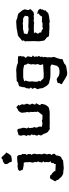

<svg xmlns="http://www.w3.org/2000/svg" viewBox="762 -1414 875 2438"><g transform="rotate(-90 1199.0 -194.5)"><path d="M421.9 -612.3H420.9C419.9 -612.3 414.1 -611.3 401.4 -609.4C399.4 -604.5 398.4 -602.5 397.5 -600.6C397.5 -598.6 386.7 -596.7 366.2 -593.8C362.3 -592.8 359.4 -590.8 356.4 -585.9C353.5 -581.1 346.7 -576.2 335 -572.3C335.9 -556.6 335.9 -548.8 335.9 -547.9L336.9 -540L357.4 -507.8C357.4 -506.8 360.4 -498 366.2 -481.4C385.7 -481.4 396.5 -481.4 397.5 -482.4C398.4 -482.4 413.1 -485.4 443.4 -490.2C443.4 -495.1 443.4 -497.1 444.3 -498C445.3 -498 449.2 -502 457 -509.8C463.9 -516.6 468.8 -525.4 472.7 -533.2C476.6 -541 479.5 -548.8 483.4 -556.6C479.5 -555.7 478.5 -555.7 477.5 -556.6L471.7 -557.6C454.1 -575.2 445.3 -585.9 444.3 -586.9C443.4 -587.9 436.5 -595.7 421.9 -612.3ZM431.6 -414.1C396.5 -414.1 373 -412.1 359.4 -410.2C345.7 -407.2 339.8 -406.2 338.9 -406.2C328.1 -405.3 322.3 -406.2 320.3 -408.2C318.4 -410.2 300.8 -408.2 265.6 -402.3C258.8 -395.5 254.9 -390.6 253.9 -389.6C252.9 -388.7 250 -386.7 247.1 -382.8C254.9 -362.3 259.8 -352.5 260.7 -351.6C260.7 -350.6 261.7 -346.7 265.6 -340.8C289.1 -335.9 303.7 -334 309.6 -333C315.4 -331.1 330.1 -330.1 354.5 -329.1C356.4 -313.5 357.4 -304.7 358.4 -303.7C358.4 -302.7 358.4 -293 359.4 -272.5C360.4 -256.8 360.4 -249 361.3 -248L354.5 -227.5C353.5 -223.6 353.5 -218.8 354.5 -212.9C355.5 -207 358.4 -197.3 362.3 -183.6C364.3 -177.7 364.3 -174.8 360.4 -172.9C356.4 -170.9 359.4 -164.1 367.2 -151.4C369.1 -149.4 369.1 -147.5 368.2 -145.5C366.2 -143.6 363.3 -135.7 358.4 -123C357.4 -119.1 358.4 -116.2 361.3 -113.3C364.3 -111.3 359.4 -107.4 350.6 -101.6L368.2 -84C371.1 -81.1 367.2 -75.2 357.4 -68.4C360.4 -53.7 361.3 -46.9 361.3 -45.9L360.4 -32.2C358.4 -19.5 358.4 -11.7 360.4 -8.8C362.3 -4.9 364.3 0 368.2 6.8C371.1 13.7 369.1 16.6 361.3 14.6C353.5 13.7 348.6 19.5 347.7 33.2C346.7 35.2 347.7 37.1 350.6 39.1C353.5 41 348.6 47.9 335.9 59.6C336.9 68.4 336.9 73.2 336.9 74.2C336.9 75.2 336.9 75.2 335 76.2C299.8 74.2 279.3 73.2 274.4 73.2C269.5 72.3 260.7 72.3 247.1 71.3C244.1 70.3 243.2 68.4 245.1 64.5C247.1 60.5 240.2 51.8 224.6 37.1C217.8 30.3 212.9 26.4 210 27.3C207 28.3 200.2 20.5 187.5 3.9C167 4.9 156.2 4.9 154.3 4.9C152.3 5.9 148.4 10.7 142.6 21.5C134.8 37.1 130.9 44.9 129.9 44.9L119.1 62.5C117.2 64.5 116.2 65.4 116.2 67.4C116.2 70.3 117.2 72.3 120.1 74.2C125 77.1 130.9 88.9 137.7 108.4C138.7 111.3 140.6 114.3 144.5 117.2C149.4 120.1 158.2 129.9 171.9 145.5C175.8 151.4 182.6 156.2 191.4 160.2C199.2 164.1 206.1 167 211.9 169.9C216.8 172.9 222.7 172.9 229.5 171.9C237.3 170.9 251 172.9 270.5 176.8C276.4 177.7 281.2 177.7 284.2 177.7H287.1C289.1 176.8 319.3 174.8 378.9 169.9C382.8 168.9 385.7 167 388.7 163.1C391.6 159.2 402.3 153.3 419.9 145.5C426.8 142.6 431.6 135.7 434.6 127C437.5 119.1 440.4 110.4 442.4 102.5C445.3 93.8 445.3 87.9 443.4 85.9C442.4 84 449.2 77.1 462.9 64.5C467.8 59.6 468.8 52.7 463.9 43C459 34.2 454.1 26.4 450.2 19.5C449.2 18.6 452.1 16.6 458 12.7C463.9 8.8 465.8 1 463.9 -12.7C461.9 -24.4 460 -30.3 458 -31.2C456.1 -32.2 459 -42 465.8 -58.6C466.8 -60.5 466.8 -60.5 467.8 -61.5C469.7 -62.5 466.8 -76.2 459 -102.5C458 -105.5 458 -110.4 460.9 -116.2C463.9 -122.1 463.9 -132.8 460.9 -147.5C460 -154.3 460 -161.1 460.9 -166C461.9 -170.9 462.9 -176.8 464.8 -183.6C466.8 -191.4 467.8 -200.2 464.8 -209C460.9 -216.8 457 -224.6 453.1 -231.4C451.2 -234.4 453.1 -235.4 457 -237.3C461.9 -239.3 463.9 -250 462.9 -271.5C462.9 -278.3 459 -283.2 453.1 -286.1C447.3 -288.1 450.2 -293.9 460.9 -303.7C463.9 -305.7 465.8 -309.6 463.9 -314.5C461.9 -319.3 460.9 -329.1 463.9 -345.7C464.8 -348.6 461.9 -351.6 457 -355.5C452.1 -359.4 449.2 -370.1 450.2 -387.7C451.2 -392.6 449.2 -395.5 446.3 -398.4C443.4 -400.4 438.5 -406.2 431.6 -414.1Z M1088.9 -396.5C1073.2 -410.2 1064.5 -416 1063.5 -417C1062.5 -418 1061.5 -420.9 1060.5 -425.8L1035.2 -409.2C1035.2 -410.2 1027.3 -405.3 1012.7 -397.5C1005.9 -393.6 1000 -386.7 996.1 -377C992.2 -368.2 989.3 -361.3 987.3 -357.4C986.3 -354.5 985.4 -350.6 987.3 -347.7C988.3 -344.7 989.3 -332 991.2 -310.5C992.2 -299.8 993.2 -294.9 995.1 -293.9C997.1 -292 997.1 -282.2 993.2 -264.6C991.2 -255.9 991.2 -251 995.1 -250C998 -249 999 -236.3 996.1 -212.9C995.1 -207 996.1 -203.1 998 -201.2C999 -200.2 999 -190.4 997.1 -172.9C996.1 -167 997.1 -163.1 1001 -162.1C1003.9 -161.1 1002 -154.3 996.1 -141.6C987.3 -129.9 978.5 -119.1 970.7 -109.4C963.9 -100.6 960 -95.7 959 -94.7C957 -91.8 951.2 -90.8 940.4 -91.8C929.7 -92.8 918.9 -93.8 907.2 -93.8C898.4 -92.8 893.6 -94.7 892.6 -97.7C891.6 -100.6 880.9 -99.6 858.4 -93.8C851.6 -91.8 842.8 -91.8 834 -94.7C825.2 -97.7 815.4 -100.6 804.7 -103.5C809.6 -113.3 811.5 -118.2 812.5 -119.1C813.5 -120.1 811.5 -128.9 807.6 -145.5C805.7 -150.4 804.7 -152.3 802.7 -153.3C799.8 -154.3 798.8 -161.1 798.8 -174.8C798.8 -182.6 799.8 -187.5 803.7 -188.5C807.6 -189.5 804.7 -198.2 796.9 -214.8C794.9 -219.7 794.9 -222.7 795.9 -224.6C796.9 -226.6 794.9 -235.4 792 -252C790 -258.8 793 -263.7 797.9 -265.6C802.7 -267.6 799.8 -275.4 789.1 -289.1C786.1 -293 787.1 -296.9 790 -301.8C793 -306.6 794.9 -317.4 795.9 -335C796.9 -341.8 795.9 -346.7 793.9 -347.7C792 -348.6 788.1 -367.2 780.3 -404.3H777.3C776.4 -403.3 773.4 -407.2 767.6 -413.1C740.2 -406.2 725.6 -402.3 722.7 -401.4C719.7 -400.4 713.9 -398.4 703.1 -394.5C699.2 -379.9 697.3 -373 696.3 -372.1L697.3 -356.4C697.3 -351.6 698.2 -348.6 700.2 -347.7C702.1 -346.7 703.1 -336.9 702.1 -319.3C702.1 -311.5 699.2 -306.6 694.3 -304.7C692.4 -303.7 692.4 -302.7 692.4 -300.8C691.4 -296.9 695.3 -291 702.1 -281.2C704.1 -278.3 704.1 -275.4 702.1 -272.5C700.2 -269.5 699.2 -260.7 698.2 -247.1C698.2 -244.1 700.2 -243.2 703.1 -241.2C707 -239.3 709 -234.4 711.9 -227.5C713.9 -222.7 711.9 -220.7 707 -218.8C701.2 -217.8 701.2 -211.9 707 -200.2C708 -197.3 708 -193.4 706.1 -190.4C703.1 -187.5 700.2 -178.7 696.3 -163.1C694.3 -158.2 697.3 -153.3 703.1 -149.4C709 -145.5 708 -136.7 701.2 -123C699.2 -118.2 698.2 -114.3 698.2 -111.3C698.2 -107.4 703.1 -97.7 713.9 -83C718.8 -77.1 721.7 -73.2 720.7 -70.3C719.7 -68.4 723.6 -57.6 733.4 -37.1C736.3 -30.3 743.2 -23.4 753.9 -16.6C763.7 -9.8 769.5 -5.9 771.5 -3.9C775.4 -1 780.3 0 785.2 1C786.1 1 788.1 1 790 0C797.9 -2 815.4 -2 842.8 0H873C893.6 -1 906.2 -1 909.2 -1C970.7 0 1003.9 0 1008.8 -2C1013.7 -3.9 1026.4 -5.9 1043.9 -9.8C1052.7 -10.7 1061.5 -16.6 1069.3 -27.3C1076.2 -37.1 1080.1 -43 1082 -45.9C1087.9 -53.7 1091.8 -62.5 1093.8 -75.2C1096.7 -87.9 1097.7 -96.7 1098.6 -100.6C1099.6 -104.5 1097.7 -108.4 1093.8 -113.3C1089.8 -119.1 1085.9 -121.1 1081.1 -119.1C1089.8 -137.7 1093.8 -148.4 1094.7 -149.4C1094.7 -151.4 1098.6 -157.2 1106.4 -170.9C1107.4 -171.9 1107.4 -172.9 1107.4 -173.8C1107.4 -175.8 1104.5 -177.7 1097.7 -178.7C1089.8 -180.7 1088.9 -188.5 1094.7 -204.1C1098.6 -212.9 1101.6 -218.8 1102.5 -220.7C1104.5 -222.7 1100.6 -229.5 1091.8 -242.2C1087.9 -248 1088.9 -255.9 1093.8 -266.6C1098.6 -277.3 1100.6 -284.2 1101.6 -287.1C1103.5 -291 1101.6 -295.9 1097.7 -300.8C1092.8 -306.6 1090.8 -317.4 1090.8 -333C1090.8 -340.8 1091.8 -346.7 1094.7 -347.7C1097.7 -348.6 1093.8 -355.5 1085.9 -370.1C1079.1 -381.8 1077.1 -388.7 1080.1 -390.6C1083 -392.6 1085.9 -393.6 1088.9 -396.5Z M1566.4 -420.9C1551.8 -423.8 1537.1 -425.8 1525.4 -425.8H1521.5C1508.8 -424.8 1501 -424.8 1497.1 -423.8C1492.2 -422.9 1485.4 -422.9 1473.6 -422.9C1461.9 -423.8 1445.3 -422.9 1422.9 -420.9C1406.2 -418.9 1397.5 -418.9 1395.5 -420.9C1393.6 -421.9 1385.7 -416 1371.1 -403.3C1367.2 -400.4 1362.3 -399.4 1354.5 -398.4C1346.7 -397.5 1335.9 -393.6 1323.2 -386.7C1316.4 -359.4 1312.5 -345.7 1312.5 -344.7C1312.5 -343.8 1311.5 -335.9 1309.6 -318.4C1308.6 -314.5 1307.6 -310.5 1303.7 -306.6C1299.8 -303.7 1297.9 -293 1295.9 -274.4C1294.9 -264.6 1294.9 -258.8 1293.9 -257.8C1293 -255.9 1297.9 -250 1308.6 -239.3C1293.9 -227.5 1288.1 -219.7 1292 -213.9C1295.9 -209 1298.8 -203.1 1301.8 -198.2C1303.7 -195.3 1303.7 -191.4 1300.8 -184.6C1297.9 -177.7 1293 -168.9 1287.1 -157.2C1286.1 -155.3 1286.1 -154.3 1286.1 -152.3C1286.1 -149.4 1287.1 -145.5 1290 -141.6C1293.9 -135.7 1296.9 -122.1 1297.9 -101.6C1297.9 -94.7 1300.8 -85.9 1307.6 -75.2C1313.5 -64.5 1317.4 -56.6 1320.3 -52.7C1326.2 -42 1331.1 -35.2 1334 -32.2C1337.9 -29.3 1344.7 -23.4 1352.5 -15.6C1356.4 -11.7 1360.4 -9.8 1365.2 -8.8C1370.1 -7.8 1386.7 -3.9 1413.1 2.9C1423.8 5.9 1435.5 6.8 1450.2 7.8C1463.9 8.8 1473.6 8.8 1477.5 8.8C1494.1 9.8 1503.9 8.8 1506.8 8.8C1509.8 9.8 1522.5 9.8 1543.9 8.8C1565.4 7.8 1578.1 8.8 1580.1 10.7C1582 11.7 1587.9 16.6 1600.6 25.4C1594.7 46.9 1590.8 61.5 1588.9 68.4C1586.9 75.2 1585 84 1582 94.7C1575.2 99.6 1571.3 101.6 1570.3 102.5C1569.3 101.6 1566.4 107.4 1560.5 116.2C1536.1 121.1 1523.4 123 1520.5 124C1517.6 125 1507.8 125 1490.2 124C1467.8 118.2 1457 115.2 1456.1 115.2C1454.1 114.3 1445.3 108.4 1430.7 96.7C1421.9 89.8 1412.1 86.9 1400.4 89.8C1387.7 92.8 1376 96.7 1364.3 101.6C1363.3 114.3 1363.3 120.1 1363.3 121.1C1363.3 122.1 1358.4 130.9 1347.7 148.4C1355.5 156.2 1359.4 159.2 1360.4 160.2C1361.3 160.2 1370.1 166 1386.7 174.8C1390.6 176.8 1398.4 181.6 1410.2 189.5C1421.9 196.3 1429.7 201.2 1434.6 204.1C1447.3 211.9 1457 216.8 1462.9 217.8C1468.8 218.8 1478.5 220.7 1492.2 222.7C1494.1 222.7 1503.9 220.7 1521.5 217.8C1540 213.9 1551.8 212.9 1558.6 211.9C1573.2 210.9 1585.9 207 1594.7 200.2C1603.5 193.4 1608.4 187.5 1611.3 185.5C1614.3 181.6 1618.2 180.7 1621.1 180.7C1624 179.7 1639.6 173.8 1668.9 161.1C1669.9 144.5 1668.9 135.7 1668.9 134.8C1668.9 133.8 1671.9 125 1676.8 106.4C1675.8 105.5 1678.7 97.7 1684.6 83C1690.4 69.3 1693.4 61.5 1694.3 60.5C1696.3 56.6 1696.3 51.8 1694.3 45.9C1693.4 40 1691.4 28.3 1689.5 11.7C1688.5 4.9 1689.5 1 1691.4 -1C1693.4 -2.9 1693.4 -9.8 1689.5 -23.4C1688.5 -25.4 1689.5 -31.2 1692.4 -42C1694.3 -52.7 1695.3 -61.5 1696.3 -68.4C1697.3 -73.2 1695.3 -76.2 1691.4 -79.1C1687.5 -81.1 1690.4 -87.9 1702.1 -98.6C1696.3 -106.4 1693.4 -112.3 1694.3 -114.3C1695.3 -117.2 1700.2 -124 1708 -136.7C1710 -138.7 1707 -141.6 1702.1 -146.5C1697.3 -151.4 1697.3 -161.1 1703.1 -176.8C1700.2 -181.6 1697.3 -185.5 1695.3 -188.5C1693.4 -191.4 1698.2 -197.3 1709 -209C1710.9 -211.9 1712.9 -212.9 1712.9 -214.8C1713.9 -217.8 1710 -219.7 1704.1 -220.7C1695.3 -221.7 1692.4 -231.4 1698.2 -252C1704.1 -273.4 1705.1 -285.2 1699.2 -289.1C1693.4 -293 1688.5 -297.9 1682.6 -302.7C1679.7 -304.7 1680.7 -304.7 1685.5 -306.6C1689.5 -308.6 1695.3 -316.4 1702.1 -330.1C1704.1 -333 1703.1 -336.9 1702.1 -342.8C1700.2 -348.6 1702.1 -360.4 1709 -377C1710.9 -380.9 1710 -382.8 1704.1 -384.8C1699.2 -385.7 1699.2 -391.6 1706.1 -402.3C1678.7 -403.3 1663.1 -404.3 1658.2 -404.3H1620.1C1616.2 -404.3 1610.4 -406.2 1604.5 -410.2C1598.6 -414.1 1585.9 -417 1566.4 -420.9ZM1387.7 -325.2C1418.9 -333 1435.5 -336.9 1436.5 -336.9H1475.6H1512.7C1530.3 -336.9 1543.9 -335.9 1551.8 -334C1567.4 -331.1 1578.1 -328.1 1585 -326.2C1591.8 -323.2 1595.7 -321.3 1595.7 -318.4C1596.7 -302.7 1599.6 -293 1605.5 -287.1C1611.3 -282.2 1613.3 -277.3 1611.3 -273.4C1602.5 -251 1598.6 -239.3 1599.6 -238.3C1600.6 -236.3 1599.6 -235.4 1600.6 -234.4C1604.5 -216.8 1605.5 -208 1603.5 -207C1601.6 -206.1 1600.6 -201.2 1600.6 -191.4C1599.6 -176.8 1599.6 -168 1602.5 -163.1C1605.5 -158.2 1606.4 -153.3 1604.5 -149.4C1596.7 -131.8 1591.8 -121.1 1592.8 -119.1C1593.8 -117.2 1597.7 -106.4 1602.5 -83H1591.8C1590.8 -82 1589.8 -82 1588.9 -83C1543 -81.1 1515.6 -79.1 1506.8 -78.1C1499 -77.1 1490.2 -76.2 1480.5 -76.2C1466.8 -76.2 1454.1 -76.2 1441.4 -77.1C1428.7 -77.1 1419.9 -80.1 1415 -86.9C1404.3 -101.6 1395.5 -110.4 1389.6 -113.3C1383.8 -115.2 1382.8 -118.2 1385.7 -122.1C1393.6 -134.8 1394.5 -140.6 1389.6 -142.6C1384.8 -143.6 1381.8 -148.4 1381.8 -155.3C1381.8 -164.1 1382.8 -173.8 1381.8 -181.6C1380.9 -189.5 1380.9 -196.3 1381.8 -202.1C1386.7 -219.7 1387.7 -230.5 1385.7 -232.4C1383.8 -234.4 1381.8 -239.3 1382.8 -248C1384.8 -266.6 1385.7 -276.4 1385.7 -277.3C1384.8 -277.3 1388.7 -286.1 1396.5 -306.6C1389.6 -314.5 1385.7 -320.3 1386.7 -321.3C1386.7 -322.3 1386.7 -323.2 1387.7 -325.2Z M2166 -421.9C2159.2 -424.8 2151.4 -425.8 2142.6 -425.8C2137.7 -425.8 2131.8 -425.8 2125 -424.8C2108.4 -422.9 2085.9 -420.9 2055.7 -419.9C2053.7 -419.9 2044.9 -418 2028.3 -414.1C2011.7 -411.1 2001 -409.2 1994.1 -408.2C1976.6 -406.2 1965.8 -403.3 1961.9 -400.4C1959 -397.5 1952.1 -392.6 1943.4 -385.7C1939.5 -382.8 1932.6 -377 1924.8 -369.1C1916 -362.3 1909.2 -358.4 1905.3 -354.5C1899.4 -349.6 1898.4 -344.7 1903.3 -340.8C1908.2 -336.9 1904.3 -327.1 1891.6 -310.5C1890.6 -308.6 1889.6 -307.6 1889.6 -306.6C1888.7 -305.7 1889.6 -305.7 1892.6 -304.7C1896.5 -303.7 1898.4 -302.7 1895.5 -300.8V-275.4C1896.5 -268.6 1895.5 -258.8 1895.5 -246.1C1896.5 -196.3 1897.5 -171.9 1895.5 -170.9C1894.5 -170.9 1893.6 -157.2 1894.5 -130.9C1894.5 -128.9 1895.5 -120.1 1898.4 -104.5C1901.4 -88.9 1902.3 -78.1 1903.3 -74.2C1904.3 -71.3 1906.2 -66.4 1912.1 -61.5C1917 -56.6 1924.8 -49.8 1936.5 -42H1939.5C1941.4 -41 1946.3 -31.2 1958 -10.7C1979.5 -8.8 1990.2 -7.8 1991.2 -6.8H2018.6C2029.3 -6.8 2034.2 -6.8 2035.2 -5.9C2036.1 -4.9 2051.8 -3.9 2083 -3.9C2098.6 -3.9 2106.4 -3.9 2107.4 -5.9C2108.4 -7.8 2120.1 -5.9 2142.6 0H2145.5C2149.4 0 2156.2 -1 2167 -2.9C2180.7 -4.9 2191.4 -6.8 2200.2 -7.8C2210.9 -8.8 2221.7 -10.7 2234.4 -14.6C2247.1 -18.6 2253.9 -20.5 2254.9 -20.5C2257.8 -21.5 2258.8 -25.4 2260.7 -30.3C2261.7 -34.2 2269.5 -41 2285.2 -49.8C2287.1 -51.8 2287.1 -53.7 2285.2 -58.6C2283.2 -63.5 2287.1 -73.2 2296.9 -87.9C2298.8 -91.8 2299.8 -95.7 2297.9 -99.6C2295.9 -103.5 2299.8 -110.4 2307.6 -122.1C2293.9 -139.6 2286.1 -148.4 2284.2 -148.4C2283.2 -148.4 2267.6 -152.3 2239.3 -160.2L2242.2 -155.3C2241.2 -156.2 2244.1 -152.3 2250 -144.5C2232.4 -129.9 2223.6 -123 2222.7 -123C2223.6 -122.1 2219.7 -115.2 2210.9 -102.5C2208 -97.7 2204.1 -95.7 2199.2 -96.7C2194.3 -98.6 2178.7 -98.6 2149.4 -99.6C2141.6 -99.6 2137.7 -98.6 2136.7 -95.7C2135.7 -93.8 2126 -91.8 2107.4 -90.8C2095.7 -89.8 2089.8 -90.8 2088.9 -93.8C2087.9 -95.7 2078.1 -92.8 2057.6 -85.9C2054.7 -84 2050.8 -86.9 2045.9 -92.8C2041 -98.6 2028.3 -104.5 2005.9 -108.4C2002 -108.4 2001 -110.4 2005.9 -114.3C2009.8 -119.1 2005.9 -129.9 1993.2 -144.5C1991.2 -146.5 1990.2 -148.4 1991.2 -152.3C1992.2 -156.2 1998 -167 2008.8 -186.5L1997.1 -196.3L1991.2 -200.2C2022.5 -201.2 2042 -201.2 2048.8 -202.1C2054.7 -202.1 2070.3 -202.1 2094.7 -201.2C2110.4 -200.2 2119.1 -200.2 2120.1 -198.2C2121.1 -196.3 2132.8 -199.2 2157.2 -204.1C2165 -206.1 2170.9 -205.1 2171.9 -202.1C2172.9 -199.2 2184.6 -200.2 2209 -203.1C2217.8 -205.1 2224.6 -204.1 2226.6 -201.2C2228.5 -198.2 2241.2 -200.2 2264.6 -206.1L2289.1 -229.5C2291 -231.4 2294.9 -236.3 2302.7 -245.1C2296.9 -259.8 2293.9 -266.6 2293 -267.6C2293 -268.6 2293 -270.5 2292 -274.4C2291 -278.3 2291 -281.2 2293 -285.2C2294.9 -288.1 2295.9 -299.8 2299.8 -320.3C2293 -335 2290 -341.8 2290 -342.8C2290 -343.8 2285.2 -350.6 2274.4 -364.3C2270.5 -368.2 2269.5 -369.1 2268.6 -369.1C2267.6 -370.1 2263.7 -376 2255.9 -386.7C2252 -393.6 2246.1 -397.5 2240.2 -400.4C2234.4 -402.3 2227.5 -404.3 2220.7 -406.2C2212.9 -409.2 2208 -411.1 2205.1 -409.2C2203.1 -407.2 2189.5 -411.1 2166 -421.9ZM2107.4 -340.8C2122.1 -343.8 2130.9 -343.8 2133.8 -340.8C2136.7 -338.9 2142.6 -337.9 2153.3 -337.9C2174.8 -338.9 2185.5 -338.9 2186.5 -336.9C2187.5 -335 2199.2 -328.1 2221.7 -313.5C2215.8 -309.6 2212.9 -307.6 2213.9 -306.6C2213.9 -304.7 2213.9 -296.9 2215.8 -281.2C2210 -277.3 2207 -274.4 2206.1 -274.4C2206.1 -275.4 2204.1 -273.4 2200.2 -269.5C2154.3 -268.6 2129.9 -268.6 2127.9 -269.5C2126 -270.5 2120.1 -270.5 2109.4 -271.5C2073.2 -272.5 2055.7 -271.5 2054.7 -268.6C2054.7 -265.6 2049.8 -265.6 2039.1 -268.6C2019.5 -272.5 2010.7 -274.4 2009.8 -275.4C2008.8 -275.4 2000 -279.3 1982.4 -286.1C1989.3 -301.8 1992.2 -309.6 1992.2 -310.5C1992.2 -311.5 1992.2 -316.4 1991.2 -327.1C2024.4 -332 2041 -335.9 2043 -337.9C2044.9 -339.8 2048.8 -340.8 2057.6 -339.8C2061.5 -338.9 2069.3 -339.8 2080.1 -339.8C2089.8 -338.9 2098.6 -338.9 2107.4 -340.8Z"/></g></svg>

Font: Hermetico
Style: Regular
Weight: 400
Version: Version 1.0